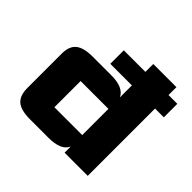

<svg xmlns="http://www.w3.org/2000/svg" viewBox="-176 -921 1117 1117"><g transform="rotate(45 382.5 -362.5)"><path d="M207.1 5Q132.3 5 99.7 -22.8Q67.1 -50.5 67.1 -114V-396.7Q67.1 -456.5 100.1 -483.7Q133.1 -510.8 207.1 -510.8H358.3Q410 -510.8 441.5 -497.2Q473.1 -483.5 486.5 -455.3V-553.7H309V-664.8H486.5V-729.8H677V-664.8H749.2V-553.7H677V0H486.5V-50.5Q473.3 -22.2 441.7 -8.6Q410 5 358.3 5ZM486.5 -360.7H257.6Q257.6 -360.7 257.6 -360.7Q257.6 -360.7 257.6 -360.7V-145.1Q257.6 -145.1 257.6 -145.1Q257.6 -145.1 257.6 -145.1H486.5Z"/></g></svg>

Font: Science Gothic
Style: Regular
Weight: 400
Designer: Thomas Phinney, Vassil Kateliev, Brandon Buerkle
Foundry: Font Detective LLC
Version: Version 1.018